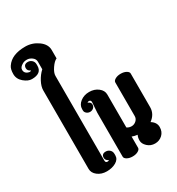

<svg xmlns="http://www.w3.org/2000/svg" viewBox="-282 -1053 1095 1186"><g transform="rotate(-30 265.0 -460.0)"><path d="M-57 -863Q-19 -920 78 -920Q128 -920 169 -890.5Q210 -861 210 -820V-760Q191 -752 170.5 -722Q150 -692 150 -670V-65Q150 -50 165 -50Q171 -50 176 -55Q155 -63 155 -82Q155 -110 185 -110Q201 -110 213 -99Q225 -88 225 -70V-60Q225 -32 197 -16Q169 0 131 0Q93 0 66.5 -20.5Q40 -41 40 -70V-630Q40 -657 57 -689.5Q74 -722 100 -746V-800Q100 -819 83 -832Q66 -845 47 -845Q28 -845 16 -838Q-10 -824 -10 -805Q-10 -776 25 -770Q30 -769 36 -775Q15 -783 15 -802Q15 -830 45 -830Q61 -830 73 -819Q85 -808 85 -790V-780Q85 -725 15 -725Q-12 -725 -41 -749.5Q-70 -774 -70 -809.5Q-70 -845 -57 -863Z M260 -342 265 -417Q265 -432 250 -432Q244 -432 239 -427Q260 -419 260 -403.5Q260 -388 249.5 -379Q239 -370 225 -370Q211 -370 200.5 -379Q190 -388 190 -400V-410Q190 -439 216.5 -459.5Q243 -480 280 -480Q317 -480 343.5 -459.5Q370 -439 370 -410V-175Q384 -165 402.5 -165Q421 -165 435.5 -178Q450 -191 450 -210V-450Q450 -462 466 -471Q482 -480 505 -480Q528 -480 544 -471Q560 -462 560 -450V-210Q560 -161 516 -129Q550 -108 550 -74.5Q550 -41 528 -20.5Q506 0 475 0Q444 0 422 -20.5Q400 -41 400 -63.5Q400 -86 408 -101Q388 -103 370 -110V-30Q370 -18 354 -9Q338 0 315 0Q292 0 276 -9Q260 -18 260 -30Z"/></g></svg>

Font: SOV_ThonBuri
Style: Book
Weight: 400
Version: Version 1.00